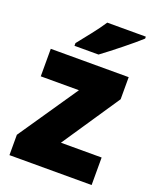

<svg xmlns="http://www.w3.org/2000/svg" viewBox="-143 -848 752 931"><g transform="rotate(20 233.5 -383.0)"><path d="M446 -756V-766H247C218 -721 170 -663 136 -620V-606H260C313 -645 406 -719 446 -756ZM445 0V-142H235L435 -439V-553H33V-411H230L21 -105V0Z"/></g></svg>

Font: Noto Sans Sinhala SemiCondensed Black
Style: Regular
Weight: 900
Width: 4
Designer: Jelle Bosma - Monotype Design Team
Foundry: Monotype Imaging Inc.
Version: Version 2.006